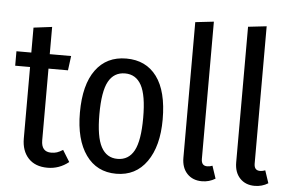

<svg xmlns="http://www.w3.org/2000/svg" viewBox="-52 -825 1385 913"><g transform="rotate(5 640.0 -368.5)"><path d="M306 -24Q261 12 205 12Q146 12 113.5 -23Q81 -58 81 -117V-458H10V-527H81V-646L169 -657V-527H271L262 -458H169V-116Q169 -61 216 -61Q232 -61 244 -65Q256 -69 272 -79Z M731 -264Q731 -137 678.5 -62.5Q626 12 533 12Q440 12 388 -61Q336 -134 336 -263Q336 -396 388 -467Q440 -538 534 -538Q628 -538 679.5 -468.5Q731 -399 731 -264ZM429 -263Q429 -155 455 -107Q481 -59 533 -59Q586 -59 612 -107Q638 -155 638 -264Q638 -372 612 -419.5Q586 -467 534 -467Q481 -467 455 -419.5Q429 -372 429 -263Z M845 -92V-739L933 -749V-94Q933 -61 961 -61Q974 -61 986 -66L1006 -6Q977 12 942 12Q898 12 871.5 -16Q845 -44 845 -92Z M1097 -92V-739L1185 -749V-94Q1185 -61 1213 -61Q1226 -61 1238 -66L1258 -6Q1229 12 1194 12Q1150 12 1123.5 -16Q1097 -44 1097 -92Z"/></g></svg>

Font: Fira Sans Compressed
Style: Regular
Weight: 400
Width: 1
Designer: bBox Type GmbH & Carrois Corporate GbR & Edenspiekermann AG
Foundry: bBox Type GmbH & Carrois Corporate GbR & Edenspiekermann AG
Version: Version 4.301